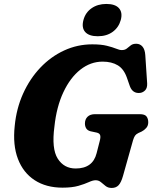

<svg xmlns="http://www.w3.org/2000/svg" viewBox="-20 -937 770 972"><path d="M447 -712.5Q492.5 -712.5 521.2 -705.2Q550 -698 567.5 -690.8Q585 -683.5 596.5 -683.5Q612.5 -683.5 622.2 -691.5Q632 -699.5 642.2 -707.5Q652.5 -715.5 669.5 -715.5Q689 -715.5 701.2 -701.2Q713.5 -687 715.5 -658.5L725 -515Q726 -491.5 715 -480Q704 -468.5 688.5 -466.5Q651.5 -463 637.5 -500.5L623 -542Q607.5 -587.5 576.5 -606.2Q545.5 -625 499.5 -625Q438.5 -625 387 -584.5Q335.5 -544 300.8 -470Q266 -396 255.5 -296Q240.5 -184 272.2 -134Q304 -84 363 -84Q449.5 -84 469 -161L485 -223.5Q490 -242 487.2 -252Q484.5 -262 470.5 -265.5L438 -272.5Q423 -276.5 416.5 -287Q410 -297.5 410 -311.5Q410 -333 423.2 -346Q436.5 -359 461.5 -359H687Q713.5 -359 722 -347.2Q730.5 -335.5 730.5 -318Q730.5 -300.5 720.2 -289Q710 -277.5 697 -271L680.5 -263.5Q669 -258 663.5 -250Q658 -242 653.5 -227L603 -47.5Q593.5 -13.5 580.5 0.5Q567.5 14.5 545.5 14.5Q527 14.5 514.8 4.8Q502.5 -5 491 -14.8Q479.5 -24.5 464 -24.5Q450 -24.5 429.5 -15Q409 -5.5 377 3.8Q345 13 296.5 13Q213.5 13 155.5 -24.8Q97.5 -62.5 70.8 -132.5Q44 -202.5 54.5 -299.5Q63 -388 97 -463.2Q131 -538.5 184.2 -594.5Q237.5 -650.5 304.8 -681.5Q372 -712.5 447 -712.5ZM475 -753.5Q430.5 -753.5 411.2 -775.2Q392 -797 402.5 -836Q412.5 -873.5 443.5 -895.2Q474.5 -917 518.5 -917Q563.5 -917 582.5 -895.2Q601.5 -873.5 591.5 -836Q581 -798 550.5 -775.8Q520 -753.5 475 -753.5Z"/></svg>

Font: Fraunces 72pt SuperSoft
Style: Bold Italic
Weight: 700
Italic angle: -16°
Version: Version 1.000;[0bf87f6ff]